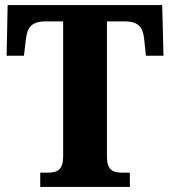

<svg xmlns="http://www.w3.org/2000/svg" viewBox="-20 -734 667 754"><path d="M138 0H490V-56H462C426 -56 400 -63 400 -119V-650H469C525 -650 541 -626 546 -582L553 -515H622L617 -714H10L6 -515H74L82 -582C87 -626 104 -650 159 -650H228V-121C228 -64 203 -56 166 -56H138Z"/></svg>

Font: Noto Serif Lao SemiCondensed ExtraBold
Style: Regular
Weight: 800
Width: 4
Designer: Monotype Design Team
Foundry: Monotype Imaging Inc.
Version: Version 2.003